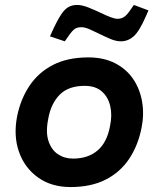

<svg xmlns="http://www.w3.org/2000/svg" viewBox="-20 -748 640 776"><path d="M265 8Q188 8 134 -30.5Q80 -69 57 -133.5Q34 -198 49 -277Q63 -347 99 -401Q135 -455 194 -485.5Q253 -516 337 -516Q400 -516 446 -492Q492 -468 519 -427.5Q546 -387 554.5 -336Q563 -285 552 -231Q538 -160 502 -106Q466 -52 407 -22Q348 8 265 8ZM275 -107Q336 -107 374.5 -140Q413 -173 425 -240Q434 -283 425.5 -319.5Q417 -356 391.5 -378.5Q366 -401 322 -401Q257 -401 221.5 -365.5Q186 -330 175 -268Q164 -214 176 -178Q188 -142 214.5 -124.5Q241 -107 275 -107ZM242 -581 182 -601 190 -619Q211 -665 226.5 -688.5Q242 -712 257.5 -720Q273 -728 291 -728Q312 -728 338 -717.5Q364 -707 387 -696Q412 -684 428.5 -678Q445 -672 455 -672Q469 -672 480.5 -679Q492 -686 505 -705L521 -728L580 -706L570 -683Q543 -621 520 -601Q497 -581 469 -581Q449 -581 426.5 -590.5Q404 -600 382 -611Q362 -621 342.5 -629.5Q323 -638 309 -638Q292 -638 282 -631Q272 -624 258 -604Z"/></svg>

Font: REM Medium Medium
Style: Italic
Weight: 500
Italic angle: -11°
Version: Version 1.005;gftools[0.9.28]